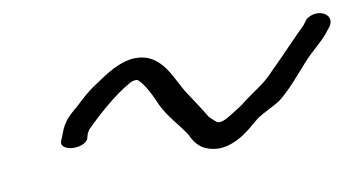

<svg xmlns="http://www.w3.org/2000/svg" viewBox="-39 -487 762 406"><g transform="rotate(-10 341.5 -283.5)"><path d="M127 -303C109 -287 93 -277 83 -247L79 -237C65 -212 122 -207 133 -229V-230L136 -240C137 -242 140 -246 140 -247C168 -275 208 -311 243 -330C248 -333 255 -334 259 -333C273 -322 286 -294 295 -273C308 -246 329 -225 344 -202C352 -186 361 -170 382 -164C417 -152 452 -173 473 -190L496 -209C514 -221 525 -224 546 -237C570 -255 597 -288 616 -309C631 -326 652 -342 667 -359L674 -368C701 -396 660 -419 633 -397L625 -386C598 -360 572 -331 544 -304C519 -276 498 -268 466 -242C444 -229 418 -207 407 -218C403 -221 400 -224 394 -230C384 -247 370 -268 360 -283C335 -318 322 -384 256 -379H255C215 -373 189 -350 162 -333C150 -324 137 -313 127 -303Z"/></g></svg>

Font: Stray Cat
Style: BdObl
Weight: 700
Version: Version 1.0